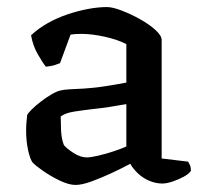

<svg xmlns="http://www.w3.org/2000/svg" viewBox="-20 -520 580 544"><path d="M194 4Q175 4 149 -8.5Q123 -21 101 -36.5Q79 -52 72 -60Q65 -70 59.5 -95Q54 -120 54 -151Q54 -163 55 -173.5Q56 -184 57 -194Q59 -199 69.5 -209.5Q80 -220 95.5 -232Q111 -244 126.5 -253Q142 -262 153 -264Q160 -266 177.5 -267Q195 -268 217 -269Q231 -270 246 -271.5Q261 -273 276.5 -275.5Q292 -278 307.5 -280.5Q323 -283 338 -286V-395Q313 -408 276.5 -416Q240 -424 211 -424Q202 -424 194 -423.5Q186 -423 180 -422L150 -341Q146 -340 137.5 -336.5Q129 -333 110 -331Q101 -342 87 -366.5Q73 -391 68 -420Q88 -439 114.5 -454Q141 -469 170.5 -479Q200 -489 229 -494.5Q258 -500 283 -500Q299 -500 325 -490Q351 -480 377 -465.5Q403 -451 420.5 -435Q438 -419 438 -407V-71L513 -62Q515 -59 518 -52.5Q521 -46 521 -36Q515 -27 500 -19Q485 -11 468.5 -5.5Q452 0 440 0Q421 0 402.5 -8Q384 -16 370.5 -29Q357 -42 349 -56Q327 -44 297 -30Q267 -16 239.5 -6Q212 4 194 4ZM226 -74Q237 -74 258.5 -79Q280 -84 302.5 -91.5Q325 -99 338 -105V-225Q316 -221 290 -217Q264 -213 243 -211Q217 -208 191 -204Q165 -200 152 -190Q152 -174 153 -150.5Q154 -127 161 -109Q169 -99 188.5 -86.5Q208 -74 226 -74Z"/></svg>

Font: Texturina Medium
Style: Regular
Weight: 500
Designer: Guillermo Torres Carreño
Foundry: Omnibus-Type
Version: Version 1.003